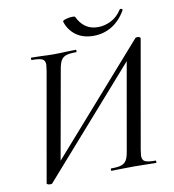

<svg xmlns="http://www.w3.org/2000/svg" viewBox="-88 -867 866 957"><g transform="rotate(-10 345.5 -388.5)"><path d="M72 5 169 -546Q173 -572 173 -578Q173 -599 159 -606Q145 -613 106 -613Q103 -613 103 -619Q103 -625 105 -625L154 -624Q192 -622 216 -622Q246 -622 288 -624L331 -625Q333 -625 333 -619Q333 -613 331 -613Q296 -613 279 -607Q262 -601 253.5 -586.5Q245 -572 240 -542L155 -65H135L634 -632Q637 -634 646 -634Q651 -634 655.5 -631Q660 -628 659 -625L563 -79Q559 -53 559 -48Q559 -26 573.5 -19Q588 -12 627 -12Q629 -12 629 -6Q629 0 627 0Q597 0 579 -1L516 -2L445 -1Q429 0 401 0Q399 0 399 -6Q399 -12 402 -12Q437 -12 454 -18Q471 -24 479.5 -38.5Q488 -53 493 -83L576 -555H597L98 12Q96 13 92 13Q88 13 86 13Q81 13 76 10.5Q71 8 72 5ZM293 -774Q292 -780 309.5 -785Q327 -790 343 -790Q355 -790 356 -787Q371 -754 397 -735.5Q423 -717 460 -717Q494 -717 526.5 -733.5Q559 -750 581 -785Q582 -787 586 -787Q590 -787 593 -784.5Q596 -782 595 -780Q567 -730 524.5 -704Q482 -678 431 -678Q377 -678 341.5 -704.5Q306 -731 293 -774Z"/></g></svg>

Font: Cormorant Infant Medium
Style: Italic
Weight: 500
Italic angle: -10°
Designer: Christian Thalmann (Catharsis Fonts)
Foundry: Catharsis Fonts
Version: Version 4.000